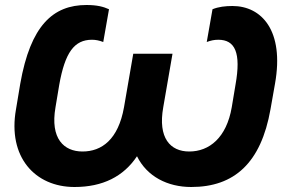

<svg xmlns="http://www.w3.org/2000/svg" viewBox="-20 -735 1132 768"><path d="M278 13C391 13 474 -29 528 -110C568 -29 650 13 745 13C917 13 1024 -83 1062 -298L1080 -400C1118 -613 1026 -711 910 -711C882 -711 854 -708 830 -698L807 -567C823 -573 837 -576 853 -576C920 -576 945 -525 922 -396L907 -306C886 -184 817 -129 737 -129C661 -129 611 -183 633 -306L670 -520H513L476 -306C453 -177 387 -129 310 -129C236 -129 180 -180 202 -306L217 -396C240 -525 277 -576 348 -576C363 -576 377 -573 393 -567L416 -698C394 -708 369 -715 326 -715C192 -715 102 -633 61 -400L44 -298C10 -107 120 13 278 13Z"/></svg>

Font: Fixel Display 20240404
Style: Bold Italic
Weight: 700
Italic angle: -10°
Designer: AlfaBravo + MacPaw
Foundry: Kyrylo Tkachov, Marchela Mozhyna, Serhii Makarenko, Maria Weinstein, Zakhar Kryvoshyya
Version: Version 1.211;Glyphs 3.2 (3225)